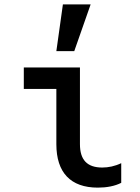

<svg xmlns="http://www.w3.org/2000/svg" viewBox="-20 -849 640 879"><path d="M346 -540H89V-442H238V-189C238 -59 303 10 428 10C468 10 506 3 535 -12V-102C506 -88 476 -82 448 -82C379 -82 346 -117 346 -189ZM395 -829H268L238 -615H320Z"/></svg>

Font: CommitMono
Style: 600Regular
Weight: 600
Monospace: yes
Designer: Eigil Nikolajsen
Foundry: Eigil Nikolajsen
Version: Version 1.143